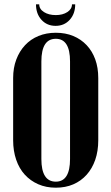

<svg xmlns="http://www.w3.org/2000/svg" viewBox="-20 -861 515 891"><path d="M41 -499Q41 -546 55.5 -584.5Q70 -623 96 -651Q122 -679 158.5 -694Q195 -709 239 -709Q284 -709 320 -694Q356 -679 382 -651.5Q408 -624 422 -585.5Q436 -547 436 -499V-210Q436 -160 422 -119.5Q408 -79 382 -50Q356 -21 320 -5.5Q284 10 239 10Q194 10 157.5 -6Q121 -22 95 -50.5Q69 -79 55 -120Q41 -161 41 -210ZM172 -123Q172 -18 239 -18Q305 -18 305 -123V-576Q305 -681 239 -681Q172 -681 172 -576ZM314 -841H329Q329 -797 303.5 -769Q278 -741 238 -741Q198 -741 172.5 -769Q147 -797 147 -841H162Q162 -819 184 -805Q206 -791 239 -791Q271 -791 292.5 -805Q314 -819 314 -841Z"/></svg>

Font: Moniqa Black Heading
Style: Regular
Weight: 900
Designer: Rajesh Rajput
Foundry: Rajesh Rajput
Version: Version 1.000